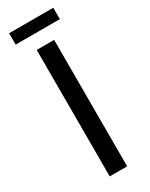

<svg xmlns="http://www.w3.org/2000/svg" viewBox="-209 -836 683 877"><g transform="rotate(-30 133.0 -398.0)"><path d="M249 -796H16V-736H249V-796ZM179 0H87V-667H179V0Z"/></g></svg>

Font: Maven Pro
Style: Medium
Weight: 500
Designer: Joe Prince
Foundry: Joe Prince
Version: Version 1.003